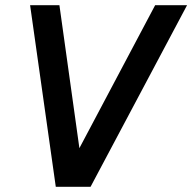

<svg xmlns="http://www.w3.org/2000/svg" viewBox="-20 -720 741 740"><path d="M195 0H329L701 -700H578L286 -149L209 -700H96Z"/></svg>

Font: Uncut Sans Semibold Italic
Style: Regular
Weight: 600
Italic angle: -11°
Designer: Kasper Nordkvist
Foundry: UNCUT.wtf
Version: Version 1.304;Glyphs 3.2 (3246)